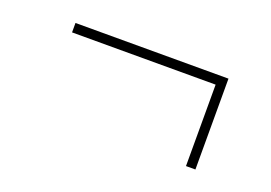

<svg xmlns="http://www.w3.org/2000/svg" viewBox="-47 -429 594 421"><g transform="rotate(20 250.0 -218.0)"><path d="M71.5 -324H428.5V-112H406.5V-302H71.5Z"/></g></svg>

Font: Newsreader 16pt ExtraLight
Style: Regular
Weight: 275
Designer: Hugues Gentile
Foundry: Production Type
Version: Version 1.003; ttfautohint (v1.8.3)